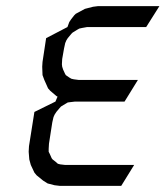

<svg xmlns="http://www.w3.org/2000/svg" viewBox="-20 -604 538 624"><path d="M73.2 -110.8 74.2 -128.9 91.8 -240.2 160.2 -273.9 167 -290 163.1 -292 143.1 -309.1 136.2 -316.9 124 -344.2 118.2 -359.9 117.2 -387.2 118.2 -402.8 129.9 -480 199.2 -516.1 205.1 -532.2 210.9 -541 221.2 -554.2 226.1 -559.1 238.8 -565.9 255.9 -575.2 282.2 -582 297.9 -584H498L455.1 -516.1H263.2L247.1 -513.2L237.8 -511.2L230 -506.8L215.8 -498L211.9 -494.1L200.2 -480L195.8 -473.1L191.9 -463.9L188 -445.8L182.1 -412.1L181.2 -395L182.1 -387.2L185.1 -377.9L190.9 -365.2L193.8 -359.9L205.1 -352.1L211.9 -348.1L220.2 -346.2L235.8 -344.2H428.2L384.8 -273.9H224.1L208 -272L200.2 -271L191.9 -266.1L178.2 -257.8L173.8 -252.9L163.1 -240.2L157.2 -231L153.8 -223.1L149.9 -206.1L139.2 -137.2L138.2 -120.1V-110.8L142.1 -103L147.9 -89.8L150.9 -85.9L162.1 -77.1L168 -71.8L175.8 -69.8L191.9 -67.9H416L374 0H173.8L157.2 -2L134.8 -7.8L120.1 -17.1L99.1 -34.2L91.8 -43L80.1 -67.9L75.2 -85.9Z"/></svg>

Font: Petahja
Style: Italic
Weight: 400
Designer: T. Christopher White
Version: Version 1.1